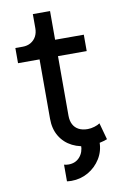

<svg xmlns="http://www.w3.org/2000/svg" viewBox="-90 -695 556 901"><g transform="rotate(-10 188.0 -244.0)"><path d="M336.9 0H249Q249 34.2 229 56.9Q209 79.6 175.8 79.6Q164.1 79.6 154.3 76.7V156.2Q159.7 156.7 165 157.2Q170.4 157.7 175.8 157.7Q219.2 157.7 255.9 136.7Q292.5 115.7 314.7 79.8Q336.9 43.9 336.9 0ZM59.6 -502H24.4V-429.7H127V-146.5Q127 -98.1 148.2 -63Q169.4 -27.8 206.8 -9Q244.1 9.8 293 9.8Q313.5 9.8 335.2 5.1Q356.9 0.5 373.5 -5.9L351.6 -85.4Q342.3 -78.6 325.4 -73.5Q308.6 -68.4 293 -68.4Q268.1 -68.4 250.5 -77.6Q232.9 -86.9 223.9 -104.2Q214.8 -121.6 214.8 -146.5V-429.7H351.6V-507.8H214.8V-644.5H132.8V-577.1Q132.8 -555.2 123.8 -538.3Q114.7 -521.5 98.1 -511.7Q81.5 -502 59.6 -502Z"/></g></svg>

Font: Giphurs
Style: Regular
Weight: 400
Version: Version 2.010